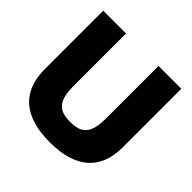

<svg xmlns="http://www.w3.org/2000/svg" viewBox="-205 -1021 1232 1232"><g transform="rotate(45 411.0 -405.0)"><path d="M765.2 -825H558.4V-348C558.4 -210 512.2 -170 411 -170C309.8 -170 263.6 -210 263.6 -348V-825H56.8V-293C56.8 -89 180 15 411 15C642 15 765.2 -89 765.2 -293Z"/></g></svg>

Font: Hussar
Style: BdWide
Weight: 700
Foundry: Cannot Into Space Fonts
Version: Version 2.00